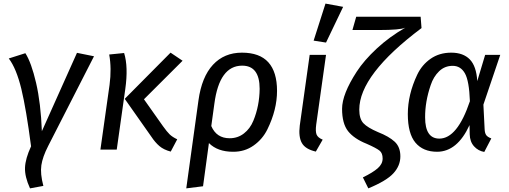

<svg xmlns="http://www.w3.org/2000/svg" viewBox="-20 -832 2831 1068"><path d="M28.8 -506.8 121.1 -536.1Q154.3 -484.4 180.7 -371.1Q207 -257.8 212.9 -102.1L408.2 -538.1L502.9 -519L248 -20Q216.8 41 210 87.4Q203.1 133.8 221.2 202.1L147 215.8Q117.2 150.9 119.1 100.6Q121.1 50.3 152.8 -18.1Q126 -224.1 98.6 -337.9Q70.8 -451.7 28.8 -506.8Z M587.4 -528.8 670.4 -537.1Q694.3 -460 676.8 -335.9L629.4 0H538.6L589.4 -359.9Q601.6 -451.7 587.4 -528.8ZM995.6 -494.1 780.8 -279.8 886.7 -129.9Q908.7 -99.1 923.8 -84.5Q939 -69.8 965.8 -57.1L929.7 11.2Q890.6 1 866.7 -19.5Q842.8 -40 821.8 -71.8L673.8 -282.2L928.7 -539.1Z M1327.1 -466.8Q1200.2 -466.8 1172.4 -254.9L1155.3 -130.9Q1184.1 -63 1257.3 -63Q1302.7 -63 1336.9 -89.8Q1371.1 -116.2 1389.2 -160.2Q1423.3 -242.7 1424.3 -337.9Q1424.3 -466.8 1327.1 -466.8ZM1467.3 -112.3Q1440.4 -57.6 1390.6 -22.5Q1340.8 12.7 1276.4 12.2Q1190.4 12.2 1142.1 -36.1L1109.4 204.1L1016.1 215.8L1084 -273.9Q1102.1 -404.3 1164.6 -471.7Q1227.1 -539.1 1325.7 -539.1Q1424.3 -539.1 1472.7 -485.4Q1521 -431.6 1521 -326.7Q1521 -221.7 1467.3 -112.3Z M1793.5 -526.9 1738.8 -138.2Q1733.9 -100.1 1741.2 -83Q1748.5 -65.9 1774.9 -55.2L1736.8 11.2Q1678.7 -2 1659.2 -36.4Q1639.6 -70.8 1647.5 -133.8L1702.6 -526.9ZM1888.7 -793.9 1793.5 -595.2 1724.6 -606 1790.5 -812Z M1978.5 -222.2Q1978.5 -170.9 2001.5 -146.5Q2024.4 -122.1 2082.5 -97.2Q2143.6 -73.2 2175.3 -43.9Q2207 -14.6 2207 37.6Q2207 89.8 2168.5 131.8Q2130.4 173.8 2028.8 215.8L1998.5 154.8Q2053.7 127.9 2081.1 104Q2108.4 80.1 2108.4 49.8Q2108.4 19.5 2091.3 5.9Q2073.7 -8.3 2019.5 -32.2Q1949.7 -60.1 1916 -102.5Q1882.8 -145 1882.8 -226.6Q1882.8 -308.1 1964.4 -433.6Q2004.9 -496.1 2075.2 -561.5Q2145.5 -627 2234.9 -678.2Q2207 -665 2086.4 -665H1940.4L1961.4 -738.8H2319.8L2324.7 -675.8Q1978.5 -416 1978.5 -222.2Z M2375.5 -357.9Q2344.2 -266.1 2344.7 -179.2Q2344.7 -61 2423.8 -61Q2523.9 -61 2593.8 -269Q2589.8 -381.8 2566.2 -423.8Q2542.5 -465.8 2498 -465.8Q2453.6 -465.8 2422.4 -435.5Q2391.1 -405.3 2375.5 -357.9ZM2634.8 -380.9 2678.7 -526.9H2762.7L2668.9 -250L2675.8 -112.8Q2676.8 -91.8 2684.3 -80.8Q2691.9 -69.8 2712.9 -62L2673.8 13.2Q2639.6 7.3 2616.7 -18.3Q2593.8 -43.9 2592.8 -85L2591.8 -136.2Q2523.9 11.7 2411.6 12.2Q2333.5 12.2 2291 -38.3Q2248.5 -88.9 2248.5 -197.5Q2248.5 -306.2 2300.8 -416.5Q2326.7 -471.2 2375.2 -505.1Q2423.8 -539.1 2490.2 -539.1Q2556.6 -539.1 2593.3 -501.5Q2629.9 -463.9 2634.8 -380.9Z"/></svg>

Font: FiraSans-Italic
Style: Italic
Weight: 400
Italic angle: -8°
Designer: Carrois Corporate & Edenspiekermann AG
Foundry: Carrois Corporate GbR & Edenspiekermann AG
Version: Version 3.106;PS 003.106;hotconv 1.0.70;makeotf.lib2.5.58329